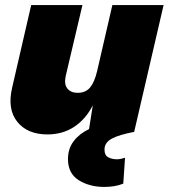

<svg xmlns="http://www.w3.org/2000/svg" viewBox="-20 -520 665 757"><path d="M167 10Q88 10 48 -40Q8 -90 28 -175L103 -500H305L239 -220Q232 -187 246 -170.5Q260 -154 286 -154Q318 -154 335.5 -175.5Q353 -197 363 -240L423 -500H625L509 0Q450 11 421 26.5Q392 42 392 70Q392 92 406.5 100Q421 108 441 108Q450 108 458 106Q466 104 473 102L466 204Q449 211 430 214Q411 217 391 217Q333 217 290.5 190.5Q248 164 248 107Q248 66 270.5 36.5Q293 7 331 -11L346 -105Q318 -50 272.5 -20Q227 10 167 10Z"/></svg>

Font: Prodigy Sans ExtraBold
Style: Italic
Weight: 800
Italic angle: -13°
Designer: Wei Huang
Foundry: Wei Huang
Version: Version 1.003; ttfautohint (v1.8.3)